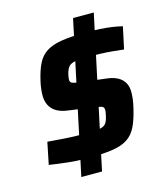

<svg xmlns="http://www.w3.org/2000/svg" viewBox="-106 -778 751 868"><g transform="rotate(-15 269.0 -344.0)"><path d="M218 -67Q197 -67 173.5 -68Q150 -69 127 -71.5Q104 -74 81.5 -77Q59 -80 39 -83L60 -186Q66 -186 91.5 -183.5Q117 -181 154 -179Q191 -177 232 -177Q279 -177 301 -180.5Q323 -184 332 -195.5Q341 -207 346 -231Q348 -239 349 -245.5Q350 -252 350 -256Q350 -271 339.5 -274.5Q329 -278 303 -282L188 -298Q140 -304 116.5 -328.5Q93 -353 93 -393Q93 -408 95 -424.5Q97 -441 101 -458Q112 -507 127.5 -538Q143 -569 170.5 -586.5Q198 -604 242 -611Q286 -618 353 -618Q391 -618 420.5 -616.5Q450 -615 474.5 -611.5Q499 -608 525 -602L503 -499Q478 -502 451 -504.5Q424 -507 396 -508Q368 -509 337 -509Q300 -509 278.5 -505.5Q257 -502 247 -491.5Q237 -481 231 -458Q229 -449 228 -442.5Q227 -436 227 -431Q227 -419 236.5 -415Q246 -411 270 -408L398 -392Q427 -388 446 -377Q465 -366 475 -348Q485 -330 485 -305Q485 -291 483 -273.5Q481 -256 476 -235Q464 -182 448 -149Q432 -116 404.5 -98Q377 -80 332 -73.5Q287 -67 218 -67ZM167 8 317 -696H414L264 8Z"/></g></svg>

Font: Saira Thin SemiBold
Style: Italic
Weight: 600
Italic angle: -12°
Version: Version 1.101